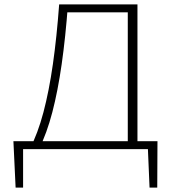

<svg xmlns="http://www.w3.org/2000/svg" viewBox="-20 -678 786 873"><path d="M115 0Q152 -71 177.5 -167.5Q203 -264 220.5 -386.5Q238 -509 249 -658H289Q278 -509 260.5 -386.5Q243 -264 218 -168Q193 -72 157 0ZM51 175 41 -36H85V175ZM56 0 53 -36H695L681 0ZM660 175 651 -36H696L695 175ZM561 0V-658H605V0ZM269 -622V-658H583V-622Z"/></svg>

Font: Ysabeau ExtraLight
Style: Regular
Weight: 250
Designer: Christian Thalmann (Catharsis Fonts)
Version: Version 2.002